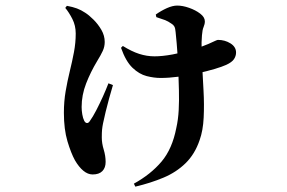

<svg xmlns="http://www.w3.org/2000/svg" viewBox="-20 -596 1040 696"><path d="M216.6 -567.3 222.5 -574.9Q243.5 -571.1 258.8 -565.4Q274.1 -559.7 288.6 -550Q301.8 -541.8 318.6 -525.2Q335.5 -508.5 347.6 -487.6Q359.6 -466.8 359.6 -443.9Q359.6 -426.8 352.5 -411.4Q345.4 -396 332.2 -374.6Q308.2 -334.7 292.1 -293.1Q275.9 -251.4 275.9 -208Q275.9 -195.1 278.3 -181.3Q280.6 -167.5 285.4 -157.9Q289.6 -150.3 295.2 -150Q300.8 -149.6 305.6 -157.1Q316.7 -172.5 328.8 -195.9Q340.9 -219.3 352.8 -245.5Q364.6 -271.7 373.1 -294L389.4 -287.5Q382.6 -264.4 375.6 -239.4Q368.6 -214.3 363.1 -191.2Q357.6 -168 353.6 -149.2Q351.1 -136.9 350 -126.1Q349 -115.3 349 -97.5Q349 -76.4 356 -53.6Q362.9 -30.8 362.9 -8.9Q362.9 12.1 351.1 24.2Q339.2 36.4 315.9 36.4Q298.4 36.4 282.2 23Q266 9.7 251.7 -14.9Q237.5 -40.6 224.5 -83.9Q211.6 -127.2 211.6 -187.2Q211.6 -228.3 218 -265.5Q224.4 -302.6 233 -337.8Q241.7 -373 248.1 -407Q254.5 -441 254.5 -474.6Q254.5 -503.4 242.2 -527.5Q229.8 -551.6 216.6 -567.3ZM418.7 -422.7 425.3 -429.4Q457 -409.6 484.5 -400.7Q512 -391.8 540.1 -391.8Q568.4 -391.8 605.3 -398.6Q642.3 -405.4 677.7 -416.1Q713 -426.8 735 -436.5Q753.4 -444.8 760.5 -448.1Q767.7 -451.4 770.2 -451.4Q795.1 -451.4 815.4 -438.8Q835.7 -426.1 835.7 -405.6Q835.7 -392.9 828.2 -381.6Q820.6 -370.3 800.1 -360.9Q784.8 -353.9 757.3 -345.8Q729.7 -337.6 695.7 -330.1Q661.6 -322.6 627 -318Q592.4 -313.4 561.9 -313.4Q538.5 -313.4 511.5 -320.2Q484.5 -327.1 460.1 -350.5Q435.8 -373.9 418.7 -422.7ZM546.7 -533.9 544.7 -543.4Q564 -557.1 584.9 -566.5Q605.8 -575.8 622.4 -575.8Q642.2 -575.8 665.5 -567.6Q688.9 -559.4 705.7 -546.6Q722.6 -533.7 722.6 -518.6Q722.6 -508.8 718.1 -498.3Q713.5 -487.8 712.1 -467.8Q709.9 -444.6 710.9 -412.7Q711.9 -380.7 712.9 -358.9Q714.9 -317 717.8 -266.9Q720.6 -216.9 718.3 -169.6Q716 -122.4 703.6 -88Q686.3 -37.1 652.6 -4.3Q619 28.5 572.7 47.9Q526.4 67.4 470.6 80.6L465.3 69.8Q526.2 36.2 565.3 -9.9Q604.4 -56 619.1 -132.1Q626 -162.7 627.8 -197.2Q629.6 -231.6 628.6 -268.2Q627.6 -304.7 626.4 -341.3Q626.1 -364.5 624.2 -389.8Q622.4 -415.1 620.5 -438.8Q618.6 -462.5 616.6 -479.6Q615.6 -493.3 612 -499.9Q608.4 -506.4 601.6 -510.2Q589.6 -519 576.4 -523.8Q563.1 -528.6 546.7 -533.9Z"/></svg>

Font: Source Han Serif JP VF
Style: Regular
Weight: 250
Designer: Ryoko NISHIZUKA 西塚涼子 (kana & ideographs); Frank Grießhammer (Latin, Greek & Cyrillic); Wenlong ZHANG 张文龙 (bopomofo); San
Foundry: Adobe
Version: Version 2.001;hotconv 1.1.0;makeotfexe 2.6.0